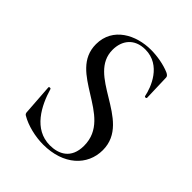

<svg xmlns="http://www.w3.org/2000/svg" viewBox="-184 -746 868 868"><g transform="rotate(45 249.5 -312.0)"><path d="M155 -513C155 -572 189 -619 259 -619C360 -619 398 -515 407 -469C409 -463 419 -465 419 -470L415 -595C415 -602 410 -608 399 -613C364 -628 319 -636 278 -636C184 -636 84 -586 84 -478C84 -387 155 -344 225 -300C297 -255 371 -211 371 -115C371 -32 315 -7 260 -7C157 -7 106 -107 82 -189C80 -194 69 -193 70 -187L80 -44C80 -33 83 -28 89 -25C128 -2 185 12 236 12C366 12 445 -63 445 -161C445 -257 368 -303 294 -348C223 -391 155 -432 155 -513Z"/></g></svg>

Font: Cormorant Infant Book
Style: Regular
Weight: 500
Designer: Christian Thalmann (Catharsis Fonts)
Version: Version 1.000;PS 002.000;hotconv 1.0.88;makeotf.lib2.5.64775